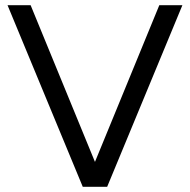

<svg xmlns="http://www.w3.org/2000/svg" viewBox="-20 -720 733 740"><path d="M299 0 9 -700H98L346 -96L594 -700H683L393 0Z"/></svg>

Font: Figtree Light
Style: Regular
Weight: 400
Version: Version 2.002